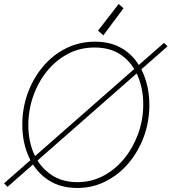

<svg xmlns="http://www.w3.org/2000/svg" viewBox="-32 -937 862 965"><path d="M356 7.8Q268.6 7.8 206.8 -34.7Q145 -77.1 112.5 -149.4Q80.1 -221.7 80.1 -310.5Q80.1 -393.1 107.2 -468Q134.3 -543 183.3 -601.6Q232.4 -660.2 299.3 -693.8Q366.2 -727.5 445.3 -727.5Q515.1 -727.5 566.4 -701.7Q617.7 -675.8 651.6 -630.9Q685.5 -585.9 702.1 -529.1Q718.8 -472.2 718.8 -409.7Q718.8 -326.7 691.4 -251.5Q664.1 -176.3 615 -117.9Q565.9 -59.6 499.8 -25.9Q433.6 7.8 356 7.8ZM356.4 -21.5Q427.7 -21.5 488.3 -53.7Q548.8 -85.9 593.5 -141.4Q638.2 -196.8 663.1 -266.8Q688 -336.9 688 -412.6Q688 -488.8 661.1 -554Q634.3 -619.1 579.8 -658.7Q525.4 -698.2 443.4 -698.2Q369.6 -698.2 308.6 -665.8Q247.6 -633.3 203.1 -577.9Q158.7 -522.5 134.5 -452.6Q110.4 -382.8 110.4 -308.1Q110.4 -225.6 140.1 -160.9Q169.9 -96.2 225.1 -58.8Q280.3 -21.5 356.4 -21.5ZM5.9 2 -11.7 -15.6 792.5 -721.7 810.1 -704.1ZM487.3 -759.3 460.9 -783.2 564.5 -917 588.9 -895.5Z"/></svg>

Font: Reddit Sans ExtraLight
Style: Italic
Weight: 250
Italic angle: -11.25°
Designer: Stephen Hutchings
Version: Version 1.013